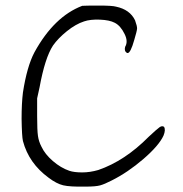

<svg xmlns="http://www.w3.org/2000/svg" viewBox="-20 -656 665 699"><path d="M279.3 -634.8Q291 -635.7 339.8 -635.7Q388.7 -635.7 402.3 -631.8Q453.1 -621.1 471.7 -582Q479.5 -560.5 479 -551.8Q478.5 -543 468.8 -510.7Q455.1 -461.9 444.3 -462.9Q442.4 -462.9 441.4 -463.9Q431.6 -469.7 435.5 -485.4Q447.3 -504.9 433.6 -532.2Q418.9 -562.5 397.5 -573.2Q378.9 -583 343.8 -584.5Q308.6 -585.9 286.1 -578.1Q255.9 -568.4 223.6 -542.5Q191.4 -516.6 172.9 -490.2Q143.6 -445.3 124 -337.9L115.2 -297.9V-233.4Q115.2 -181.6 118.2 -161.1Q121.1 -140.6 130.9 -122.1Q143.6 -94.7 172.4 -69.8Q201.2 -44.9 232.4 -34.2Q250 -28.3 279.3 -28.3Q307.6 -28.3 337.9 -37.1Q434.6 -70.3 521.5 -158.2Q551.8 -186.5 561 -192.9Q570.3 -199.2 577.1 -194.3Q584 -183.6 575.2 -162.1Q558.6 -126 502 -77.1Q445.3 -28.3 386.7 1Q360.4 14.6 344.2 19Q328.1 23.4 291 23.4Q234.4 24.4 210 18.6Q185.5 12.7 157.2 -8.8Q85 -61.5 63.5 -142.6Q59.6 -159.2 58.6 -223.6Q58.6 -279.3 63.5 -319.3Q78.1 -414.1 105.5 -465.8Q176.8 -595.7 279.3 -634.8Z"/></svg>

Font: JasonHandwriting1
Style: Regular
Weight: 400
Version: Version 1.48.20